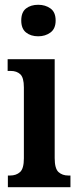

<svg xmlns="http://www.w3.org/2000/svg" viewBox="-20 -784 330 804"><path d="M140 -632Q109 -632 89 -648Q69 -664 69 -698Q69 -733 89 -748.5Q109 -764 140 -764Q170 -764 191.5 -748.5Q213 -733 213 -698Q213 -664 191.5 -648Q170 -632 140 -632ZM13 0V-49H22Q48 -49 64 -63.5Q80 -78 80 -121V-418Q80 -459 65 -473Q50 -487 25 -487H12V-536H209V-122Q209 -78 225 -63.5Q241 -49 266 -49H275V0Z"/></svg>

Font: Noto Serif Armenian ExtraCondensed
Style: Bold
Weight: 700
Width: 2
Designer: Monotype Design Team
Foundry: Monotype Imaging Inc.
Version: Version 2.008; ttfautohint (v1.8.4.7-5d5b)